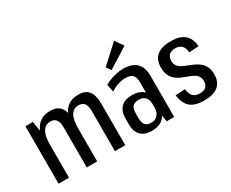

<svg xmlns="http://www.w3.org/2000/svg" viewBox="-114 -1169 1878 1563"><g transform="rotate(-30 824.5 -387.0)"><path d="M598 -379Q598 -426 580.5 -449Q563 -472 527 -472Q479 -472 455 -432Q431 -392 431 -310L393 -241V-296Q393 -421 437 -484.5Q481 -548 569 -548Q633 -548 664 -509.5Q695 -471 695 -389V0H598ZM68 -540H138L166 -370V0H68ZM333 -379Q333 -426 315.5 -449Q298 -472 262 -472Q214 -472 190 -431.5Q166 -391 166 -310L128 -241V-296Q128 -421 172 -484.5Q216 -548 303 -548Q369 -548 400 -509Q431 -470 431 -389V0H333Z M1055 -183V-386Q1055 -432 1034.5 -452.5Q1014 -473 969 -473Q934 -473 896 -460.5Q858 -448 828 -427L814 -498Q838 -513 868 -524Q898 -535 929 -541.5Q960 -548 988 -548Q1072 -548 1113.5 -507.5Q1155 -467 1155 -386V0H1084ZM942 8Q877 8 841 -27.5Q805 -63 805 -129V-189Q805 -254 841 -290Q877 -326 943 -326Q1013 -326 1050.5 -291Q1088 -256 1088 -191V-130Q1088 -63 1050 -27.5Q1012 8 942 8ZM972 -52Q1009 -52 1032 -78Q1055 -104 1055 -145V-175Q1055 -220 1034 -243Q1013 -266 974 -266Q933 -266 915.5 -245Q898 -224 898 -174V-143Q898 -94 915 -73Q932 -52 972 -52ZM1095 -705 904 -585 874 -629 1041 -782Z M1434 7Q1349 7 1306 -30Q1263 -67 1253 -147L1344 -152Q1348 -106 1370 -83.5Q1392 -61 1433 -61Q1472 -61 1491.5 -80Q1511 -99 1511 -133Q1511 -162 1497.5 -180Q1484 -198 1462 -209.5Q1440 -221 1413 -230.5Q1386 -240 1359.5 -251.5Q1333 -263 1311 -281.5Q1289 -300 1275.5 -328.5Q1262 -357 1262 -402Q1262 -475 1306 -511.5Q1350 -548 1438 -548Q1494 -548 1531 -532.5Q1568 -517 1589 -484.5Q1610 -452 1615 -400L1524 -394Q1521 -437 1500 -458.5Q1479 -480 1439 -480Q1402 -480 1382 -461Q1362 -442 1362 -407Q1362 -378 1375.5 -359.5Q1389 -341 1411 -329.5Q1433 -318 1460 -308Q1487 -298 1513.5 -285.5Q1540 -273 1562 -255.5Q1584 -238 1597.5 -209Q1611 -180 1611 -136Q1611 -65 1566.5 -29Q1522 7 1434 7Z"/></g></svg>

Font: Pathway Extreme Condensed Medium
Style: Regular
Weight: 500
Width: 3
Version: Version 1.001;gftools[0.9.26]